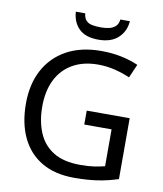

<svg xmlns="http://www.w3.org/2000/svg" viewBox="-98 -997 924 1087"><g transform="rotate(10 364.0 -454.0)"><path d="M407 -377H654V-27Q596 -8 537 1Q478 10 403 10Q292 10 216 -34.5Q140 -79 100.5 -161.5Q61 -244 61 -357Q61 -469 105 -551Q149 -633 231.5 -678.5Q314 -724 431 -724Q491 -724 544.5 -713Q598 -702 644 -682L610 -604Q572 -621 524.5 -633Q477 -645 426 -645Q341 -645 280 -610Q219 -575 187 -510.5Q155 -446 155 -357Q155 -272 182.5 -206.5Q210 -141 269 -104.5Q328 -68 424 -68Q471 -68 504 -73Q537 -78 564 -85V-297H407ZM560 -918Q555 -858 514.5 -821Q474 -784 402 -784Q328 -784 290.5 -820.5Q253 -857 249 -918H303Q306 -891 318.5 -877.5Q331 -864 352.5 -859.5Q374 -855 404 -855Q430 -855 451.5 -860Q473 -865 487.5 -878.5Q502 -892 505 -918Z"/></g></svg>

Font: Noto Sans Lisu
Style: Regular
Weight: 400
Designer: Monotype Design Team. David Williams.
Foundry: Monotype Imaging Inc.
Version: Version 2.102